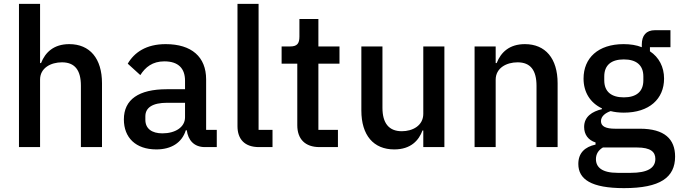

<svg xmlns="http://www.w3.org/2000/svg" viewBox="-20 -760 3511 992"><path d="M78 0H187V-349C187 -409 243 -438 300 -438C367 -438 398 -397 398 -317V0H507V-330C507 -458 444 -532 338 -532C258 -532 214 -490 192 -434H187V-740H78Z M1100 0V-89H1045V-350C1045 -466 970 -532 836 -532C735 -532 674 -489 640 -431L705 -372C731 -413 768 -443 829 -443C902 -443 936 -406 936 -343V-299H842C697 -299 620 -246 620 -143C620 -49 681 12 788 12C864 12 920 -22 940 -87H945C952 -36 982 0 1039 0ZM819 -71C765 -71 731 -95 731 -141V-159C731 -204 768 -229 844 -229H936V-154C936 -103 886 -71 819 -71Z M1388 0V-89H1316V-740H1207V-108C1207 -41 1244 0 1318 0Z M1726 0V-89H1625V-431H1734V-520H1625V-662H1527V-571C1527 -535 1515 -520 1479 -520H1435V-431H1516V-113C1516 -42 1556 0 1631 0Z M2167 0H2276V-520H2167V-172C2167 -111 2112 -82 2056 -82C1989 -82 1956 -124 1956 -203V-520H1847V-189C1847 -61 1910 12 2017 12C2103 12 2144 -35 2163 -86H2167Z M2541 0V-348C2541 -409 2597 -438 2654 -438C2721 -438 2752 -397 2752 -316V0H2861V-330C2861 -458 2798 -532 2692 -532C2612 -532 2568 -490 2546 -434H2541V-520H2432V0Z M3468 49C3468 -41 3414 -95 3286 -95H3158C3112 -95 3085 -106 3085 -134C3085 -160 3109 -177 3135 -186C3154 -181 3178 -178 3203 -178C3335 -178 3411 -249 3411 -354C3411 -414 3385 -464 3338 -495V-516H3444V-604H3364C3318 -604 3296 -576 3296 -530V-516C3269 -527 3237 -532 3202 -532C3070 -532 2995 -460 2995 -354C2995 -284 3029 -229 3090 -200V-196C3040 -184 2998 -158 2998 -104C2998 -65 3019 -36 3057 -24V-13C3002 -1 2968 30 2968 87C2968 166 3034 212 3204 212C3391 212 3468 157 3468 49ZM3366 61C3366 109 3324 133 3239 133H3171C3090 133 3059 104 3059 62C3059 37 3071 16 3095 2H3271C3342 2 3366 25 3366 61ZM3203 -257C3139 -257 3102 -286 3102 -345V-365C3102 -424 3139 -453 3203 -453C3267 -453 3304 -424 3304 -365V-345C3304 -286 3267 -257 3203 -257Z"/></svg>

Font: IBM Plex Thai Looped Medium
Style: Regular
Weight: 500
Designer: Mike Abbink, Paul van der Laan, Pieter van Rosmalen, Ben Mitchell, Mark Frömberg
Foundry: Bold Monday
Version: Version 1.0